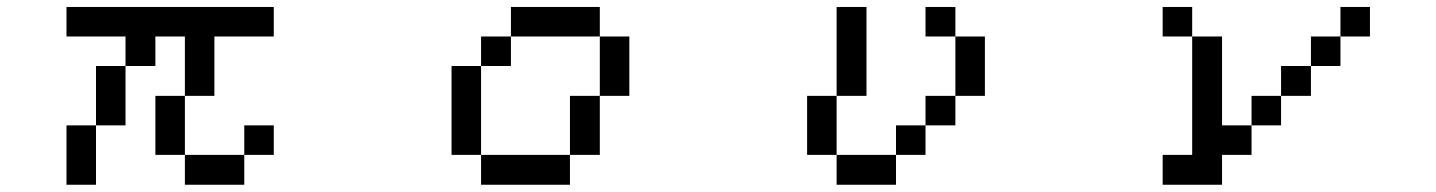

<svg xmlns="http://www.w3.org/2000/svg" viewBox="-20 -462 4040 540"><path d="M417 -26.4V-192.4H500V-26.4H667V-109.4H750V-26.4H667V57.6H500V-26.4ZM167 -359.4V-442.4H750V-359.4H583V-192.4H500V-359.4H417V-276.4H333V-109.4H250V-276.4H333V-359.4ZM167 57.6V-109.4H250V57.6Z M1250 -26.4V-276.4H1333V-359.4H1417V-442.4H1667V-359.4H1750V-192.4H1667V-359.4H1417V-276.4H1333V-26.4H1583V-192.4H1667V-26.4H1583V57.6H1333V-26.4Z M2583 -359.4V-442.4H2667V-359.4ZM2250 -26.4V-192.4H2333V-442.4H2417V-192.4H2333V-26.4H2500V-109.4H2583V-192.4H2667V-359.4H2750V-192.4H2667V-109.4H2583V-26.4H2500V57.6H2333V-26.4Z M3250 -26.4H3333V-359.4H3417V-109.4H3500V-26.4H3417V57.6H3250ZM3750 -359.4V-276.4H3667V-192.4H3583V-109.4H3500V-192.4H3583V-276.4H3667V-359.4ZM3750 -359.4V-442.4H3833V-359.4ZM3333 -359.4H3250V-442.4H3333Z"/></svg>

Font: KH Dot Kodenmachou 12
Style: Regular
Weight: 400
Designer: Original version for X68000 by Keitarou Hiraki (http://hp.vector.co.jp/authors/VA000874/) / TrueType conversion by Homem
Version: Version 1.00.20150527